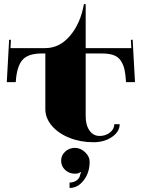

<svg xmlns="http://www.w3.org/2000/svg" viewBox="-20 -689 696 936"><path d="M417 99.2Q417 152.1 388.3 189.7Q359.7 227.3 319.1 227.3V201Q338.7 201 353.1 190.8Q367.6 180.5 370.6 164.3Q371.9 156.5 375 152.1L371.5 149.5Q365.4 157.8 345.3 157.8Q317.3 157.8 297.6 139.4Q278 121.1 278 94.8Q278 68.6 297.6 50.3Q317.3 31.9 345.3 31.9Q372.4 31.9 394.7 52.9Q417 73.9 417 99.2ZM201 -428.3H183.6Q115.4 -428.3 88.3 -395.5Q61.2 -362.8 56.8 -288.5H13.1L24.5 -495.2L33.2 -494.8L31 -454.5H201Q270.1 -454.5 321.2 -514.4Q372.4 -574.3 389 -668.7H397.7V-454.5H620.2L618 -494.8L626.7 -495.2L638.1 -288.5H594.4Q592.2 -326.9 586.8 -350.7Q581.3 -374.6 568.6 -393.4Q555.9 -412.2 533.7 -420.2Q511.4 -428.3 476.4 -428.3H397.7V-122.4Q397.7 -79.1 416.3 -52.7Q434.9 -26.2 465.5 -26.2Q495.2 -26.2 516.2 -43.1Q537.2 -59.9 537.2 -83.5H563.4Q563.4 -47.2 526 -21.4Q488.6 4.4 435.8 4.4Q371.9 4.4 318 -17.3Q264 -38.9 232.5 -76.3Q201 -113.6 201 -157.3Z"/></svg>

Font: Wabroye
Style: Medium
Weight: 500
Designer: gluk
Foundry: gluk
Version: Version 0.14